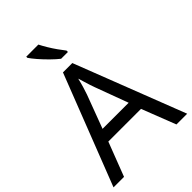

<svg xmlns="http://www.w3.org/2000/svg" viewBox="-268 -1060 1176 1176"><g transform="rotate(-45 319.5 -472.0)"><path d="M545 0 459 -221H176L91 0H0L279 -717H360L638 0ZM352 -517Q349 -525 342 -546Q335 -567 328.5 -589.5Q322 -612 318 -624Q311 -593 302 -563.5Q293 -534 287 -517L206 -301H432ZM293 -944Q304 -922 320.5 -894.5Q337 -867 355.5 -841Q374 -815 389 -796V-784H330Q307 -802 278 -830.5Q249 -859 224.5 -887.5Q200 -916 188 -934V-944Z"/></g></svg>

Font: Noto Sans Tamil Supplement
Style: Regular
Weight: 400
Designer: Ek Type
Foundry: Ek Type
Version: Version 2.001; ttfautohint (v1.8.4.7-5d5b)